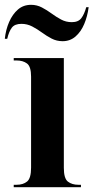

<svg xmlns="http://www.w3.org/2000/svg" viewBox="-43 -777 388 797"><path d="M14 0V-10H26Q53 -10 69.5 -23.5Q86 -37 86 -81V-459Q86 -501 69 -513.5Q52 -526 26 -526H14V-536H222V-80Q222 -36 239 -23Q256 -10 282 -10H293V0ZM217 -606Q192 -606 171 -617Q150 -628 131 -642Q112 -656 91 -667Q70 -678 46 -678Q18 -678 6 -662Q-6 -646 -13 -616H-23Q-19 -654 -5 -686Q9 -718 31.5 -737.5Q54 -757 86 -757Q110 -757 131 -746Q152 -735 171 -721Q190 -707 210.5 -696Q231 -685 255 -685Q282 -685 294.5 -701.5Q307 -718 315 -747H325Q320 -709 306.5 -677Q293 -645 270.5 -625.5Q248 -606 217 -606Z"/></svg>

Font: Noto Serif Display Condensed
Style: Bold
Weight: 700
Width: 3
Designer: Monotype Design Team
Foundry: Monotype Imaging Inc.
Version: Version 2.009